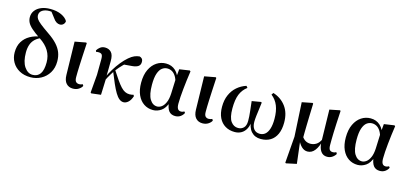

<svg xmlns="http://www.w3.org/2000/svg" viewBox="-79 -1428 4809 2252"><g transform="rotate(15 2325.5 -302.0)"><path d="M288.5 15.5Q211.1 15.5 154.4 -16Q97.7 -47.4 67 -100.8Q36.4 -154.2 36.4 -219Q36.4 -295.8 68.7 -349.3Q101.1 -402.8 158.3 -434.9Q215.5 -467 289.1 -476.6V-487.7L306.7 -465.6Q254.1 -447.1 222.6 -416.6Q191.1 -386.1 177.6 -345Q164 -303.9 164 -253.5Q164 -140.4 205.6 -79.3Q247.1 -18.2 306.7 -18.2Q366.5 -18.2 397.9 -62.9Q429.2 -107.6 429.2 -201.4Q429.2 -279.5 391.8 -341.9Q354.4 -404.3 278.5 -453.9Q207.8 -501.2 169.5 -535.6Q131.2 -570 116.3 -600.1Q101.4 -630.2 101.4 -664.2Q101.4 -710.4 127.7 -745.2Q154 -780.1 201 -799.5Q247.9 -819 311.2 -819Q390 -819 445.8 -792.8Q501.6 -766.6 522.9 -727.4Q522.1 -704.8 505.2 -688Q488.3 -671.1 462.8 -671.1Q441.8 -671.1 420.6 -684Q399.4 -696.9 379.5 -726.8L323.1 -800.4L383.3 -795.1L386.1 -770.4Q371.2 -780.2 350.5 -786.5Q329.8 -792.7 304.5 -792.7Q253.6 -792.7 220.4 -771.3Q187.1 -749.8 187.1 -710.3Q187.1 -688.7 200.2 -667.5Q213.3 -646.4 250.4 -616.4Q287.4 -586.4 359.5 -536.9Q427.3 -491 468.4 -445.9Q509.4 -400.9 528.2 -352.3Q546.9 -303.6 546.9 -244.2Q546.9 -164.9 511.2 -106.3Q475.5 -47.7 416.7 -16.1Q357.8 15.5 288.5 15.5Z M804.8 15.5Q754.4 15.5 723.6 -18.1Q692.9 -51.7 691.4 -119.2L682.8 -522.4L817.5 -547.4L825.7 -540.7Q820.3 -445.9 816.9 -378.9Q813.6 -311.9 811.6 -265.3Q809.6 -218.6 808.9 -185.7Q808.3 -152.8 808.3 -126.4Q808.3 -84 823.6 -69.1Q838.9 -54.2 861.5 -54.2Q875.7 -54.2 886 -57.2Q896.3 -60.2 904.8 -64.5L915.7 -46.8Q906 -24.2 876.4 -4.4Q846.8 15.5 804.8 15.5Z M1028.5 13.6 1019.2 5.6 1037.5 -213.7 1039.1 -402.7Q1039.3 -445.6 1027.3 -460.2Q1015.3 -474.7 985.9 -474.7Q978.3 -474.7 971.4 -474.1Q964.5 -473.5 957.2 -471.5L951.4 -488Q965.8 -512.4 989.8 -530.3Q1013.9 -548.2 1047.3 -548.2Q1094.8 -548.2 1123.8 -516.5Q1152.8 -484.9 1151.8 -409.8Q1151.8 -363.8 1150.6 -315.3Q1149.3 -266.7 1148.7 -218.7L1151.5 -214.9Q1149.7 -159.6 1147.7 -107Q1145.6 -54.3 1143.6 0ZM1136.1 -159.8 1119.9 -180.8H1125L1133.9 -203.3Q1159.3 -260 1192.4 -314.3Q1225.5 -368.7 1263.3 -415.1Q1301 -461.5 1338.2 -493.2Q1375.1 -524.4 1404 -536.5Q1433 -548.7 1465.2 -551.9Q1482.8 -547.5 1494.9 -534.6Q1507.1 -521.8 1507.1 -494.6Q1507.1 -459 1482.2 -441.7Q1457.3 -424.4 1410.2 -420.2L1297.8 -410.8L1382.3 -471.6Q1343.3 -441.7 1303.9 -403.1Q1264.5 -364.5 1223.7 -311.3L1219.1 -304.3Q1203.8 -281.2 1191 -260.6Q1178.1 -240 1165.2 -216.5Q1152.3 -193 1136.1 -159.8ZM1420.5 16.2Q1392.1 16.2 1367.2 -3.7Q1342.4 -23.7 1318.1 -64Q1293.9 -104.3 1267.1 -165.2Q1240.3 -226.2 1207.7 -307.8L1226.7 -327.6Q1268.7 -262.6 1300.1 -217.6Q1331.5 -172.6 1357.5 -144.7Q1383.5 -116.8 1408.9 -104.4Q1434.3 -91.9 1464.3 -91.9Q1480.5 -91.9 1492.2 -94.3Q1503.8 -96.7 1511.4 -99.3L1520.8 -84.4Q1504.9 -34.2 1477.2 -9Q1449.6 16.2 1420.5 16.2Z M1777.3 15.5Q1714.6 15.5 1665.7 -17.2Q1616.7 -49.9 1589 -111.3Q1561.2 -172.8 1561.2 -259.4Q1561.2 -354.6 1592.3 -419.6Q1623.3 -484.6 1674.6 -518.3Q1725.8 -551.9 1787.1 -551.9Q1856.7 -551.9 1904.5 -507.5Q1952.3 -463.2 1967 -381.8H1973.5L1952.2 -353.7Q1940.2 -407.4 1919.7 -439.4Q1899.2 -471.4 1873 -485.7Q1846.8 -499.9 1817.4 -499.9Q1782.7 -499.9 1753.8 -478.2Q1725 -456.5 1707.6 -406.1Q1690.2 -355.7 1690.2 -269.8Q1690.2 -149.6 1724.6 -93.6Q1759.1 -37.6 1814.5 -37.6Q1841.2 -37.6 1867.6 -56.6Q1893.9 -75.6 1912.7 -117.3Q1931.5 -159.1 1934.8 -227.4L1942.6 -428L1952.1 -526.6L2076.4 -545L2086.4 -536.5Q2077.9 -481.4 2071.1 -424.9Q2064.2 -368.4 2058.7 -315.4Q2053.2 -262.4 2050.2 -216.4Q2047.2 -170.4 2047.2 -135.4Q2047.2 -91.4 2060.2 -72.1Q2073.2 -52.7 2098.7 -52.7Q2111.9 -52.7 2121.2 -56.3Q2130.5 -60 2139 -64.5L2150.7 -49.4Q2138 -21.7 2111 -2.7Q2084 16.2 2047.5 16.2Q1996.9 16.2 1970.1 -17.1Q1943.3 -50.5 1934.4 -127.3L1949.4 -128.7Q1923.2 -48.4 1876 -16.4Q1828.8 15.5 1777.3 15.5Z M2377.8 15.5Q2327.4 15.5 2296.6 -18.1Q2265.9 -51.7 2264.4 -119.2L2255.8 -522.4L2390.5 -547.4L2398.7 -540.7Q2393.3 -445.9 2389.9 -378.9Q2386.6 -311.9 2384.6 -265.3Q2382.6 -218.6 2381.9 -185.7Q2381.3 -152.8 2381.3 -126.4Q2381.3 -84 2396.6 -69.1Q2411.9 -54.2 2434.5 -54.2Q2448.7 -54.2 2459 -57.2Q2469.3 -60.2 2477.8 -64.5L2488.7 -46.8Q2479 -24.2 2449.4 -4.4Q2419.8 15.5 2377.8 15.5Z M2769.8 16.2Q2703.5 16.2 2654.1 -13.6Q2604.6 -43.3 2577.8 -98.7Q2551 -154.1 2551 -232.3Q2551 -314.8 2578.4 -376.9Q2605.7 -439 2654 -481Q2702.3 -523 2764.8 -543.2L2781.7 -522.4Q2725.7 -480.8 2699.5 -416.2Q2673.3 -351.5 2673.3 -245.3Q2673.3 -134.2 2708 -87Q2742.6 -39.8 2796 -39.8Q2836.3 -39.8 2863.3 -66.4Q2890.2 -93 2890.2 -150.5Q2890.2 -205.9 2883.2 -263.8Q2876.2 -321.7 2869.6 -386.3L2978.2 -404.8L2988.4 -398.8Q2984.9 -363.7 2978.5 -319.1Q2972.1 -274.5 2967.2 -232.1Q2962.3 -189.8 2962.3 -159.4Q2962.3 -101.8 2988 -70.8Q3013.8 -39.8 3060.2 -39.8Q3096.6 -39.8 3123.9 -62.2Q3151.2 -84.6 3166.8 -131.8Q3182.4 -178.9 3182.4 -252.8Q3182.4 -346.1 3156.2 -411.5Q3129.9 -476.9 3074.4 -519.9L3091.3 -543.9Q3188.1 -513.4 3245.7 -436.3Q3303.3 -359.2 3303.3 -240.7Q3303.3 -157.4 3277.1 -100.1Q3251 -42.8 3202.4 -13.3Q3153.8 16.2 3086.3 16.2Q3013.2 16.2 2970 -31.9Q2926.7 -80 2920.6 -175.5H2931.4Q2930.3 -110.2 2908.6 -67.7Q2886.8 -25.2 2850.9 -4.5Q2815 16.2 2769.8 16.2Z M3437.6 209.1 3462.8 -112.8 3440 -525.4 3566.4 -550.4 3574.2 -543.7Q3571.4 -458.5 3569.4 -394.8Q3567.4 -331 3566.3 -281.3Q3565.2 -231.6 3564.5 -190.3Q3563.9 -148.9 3563.9 -108.5L3539.6 -84.9L3572.4 188.3L3446.4 215.4ZM3891 16.2Q3842.8 16.2 3815.3 -21.4Q3787.8 -59 3783.9 -128.4V-132.1L3775.5 -525.4L3899.6 -550.4L3906.9 -543.7Q3901.4 -454.3 3898.4 -388.6Q3895.4 -323 3893.7 -275.1Q3891.9 -227.1 3891.8 -192Q3891.6 -156.9 3891.6 -129.6Q3891.6 -84 3904.9 -68.7Q3918.1 -53.4 3943.1 -53.4Q3955.9 -53.4 3965.8 -56.8Q3975.7 -60.2 3984.3 -64.5L3994.9 -45.1Q3978.3 -17.8 3952 -0.8Q3925.7 16.2 3891 16.2ZM3653.1 16.2Q3612.2 16.2 3579.6 -16.1Q3547 -48.4 3528.6 -96.3H3525.8L3553.5 -148.8Q3576.1 -112.1 3603 -96.5Q3629.8 -80.9 3663.2 -80.9Q3700.6 -80.9 3732.9 -100.7Q3765.2 -120.5 3788.1 -169.2L3799.7 -156.5H3796.2Q3777.5 -76.9 3741.6 -30.4Q3705.8 16.2 3653.1 16.2Z M4262.3 15.5Q4199.6 15.5 4150.7 -17.2Q4101.7 -49.9 4074 -111.3Q4046.2 -172.8 4046.2 -259.4Q4046.2 -354.6 4077.3 -419.6Q4108.3 -484.6 4159.6 -518.3Q4210.8 -551.9 4272.1 -551.9Q4341.7 -551.9 4389.5 -507.5Q4437.3 -463.2 4452 -381.8H4458.5L4437.2 -353.7Q4425.2 -407.4 4404.7 -439.4Q4384.2 -471.4 4358 -485.7Q4331.8 -499.9 4302.4 -499.9Q4267.7 -499.9 4238.8 -478.2Q4210 -456.5 4192.6 -406.1Q4175.2 -355.7 4175.2 -269.8Q4175.2 -149.6 4209.6 -93.6Q4244.1 -37.6 4299.5 -37.6Q4326.2 -37.6 4352.6 -56.6Q4378.9 -75.6 4397.7 -117.3Q4416.5 -159.1 4419.8 -227.4L4427.6 -428L4437.1 -526.6L4561.4 -545L4571.4 -536.5Q4562.9 -481.4 4556.1 -424.9Q4549.2 -368.4 4543.7 -315.4Q4538.2 -262.4 4535.2 -216.4Q4532.2 -170.4 4532.2 -135.4Q4532.2 -91.4 4545.2 -72.1Q4558.2 -52.7 4583.7 -52.7Q4596.9 -52.7 4606.2 -56.3Q4615.5 -60 4624 -64.5L4635.7 -49.4Q4623 -21.7 4596 -2.7Q4569 16.2 4532.5 16.2Q4481.9 16.2 4455.1 -17.1Q4428.3 -50.5 4419.4 -127.3L4434.4 -128.7Q4408.2 -48.4 4361 -16.4Q4313.8 15.5 4262.3 15.5Z"/></g></svg>

Font: Noto Serif KR ExtraLight
Style: Regular
Weight: 200
Designer: Ryoko NISHIZUKA 西塚涼子 (kana & ideographs); Frank Grießhammer (Latin, Greek & Cyrillic); Wenlong ZHANG 张文龙 (bopomofo); San
Foundry: Adobe
Version: Version 2.002-H1;hotconv 1.1.0;makeotfexe 2.6.0